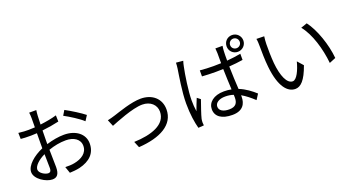

<svg xmlns="http://www.w3.org/2000/svg" viewBox="-57 -1524 4114 2255"><g transform="rotate(-20 2000.0 -396.5)"><path d="M721 -688 685 -628C749 -594 860 -525 909 -478L950 -542C901 -582 792 -650 721 -688ZM325 -279 328 -102C328 -69 315 -53 292 -53C253 -53 183 -92 183 -138C183 -183 244 -241 325 -279ZM121 -619 123 -543C157 -539 194 -538 251 -538C272 -538 297 -539 325 -541L324 -410V-353C209 -304 105 -217 105 -134C105 -45 235 32 313 32C367 32 401 2 401 -91L397 -308C469 -333 540 -347 615 -347C710 -347 787 -301 787 -216C787 -124 707 -77 619 -60C582 -52 539 -52 502 -53L530 28C565 26 609 24 654 14C791 -19 867 -96 867 -217C867 -337 762 -416 616 -416C550 -416 472 -403 396 -379V-414L398 -549C471 -557 549 -570 608 -584L606 -662C549 -645 473 -631 400 -622L404 -730C405 -753 408 -781 411 -799H322C325 -782 327 -748 327 -728L326 -614C298 -612 272 -611 249 -611C212 -611 176 -612 121 -619Z M1160 -399 1194 -317C1258 -342 1477 -434 1601 -434C1703 -434 1770 -370 1770 -286C1770 -123 1580 -61 1364 -54L1396 23C1666 6 1851 -92 1851 -284C1851 -421 1749 -506 1607 -506C1489 -506 1325 -446 1254 -424C1222 -414 1190 -405 1160 -399Z M2231 -753 2143 -761C2143 -739 2140 -712 2137 -689C2125 -607 2091 -416 2091 -269C2091 -133 2109 -24 2129 48L2199 43C2198 32 2197 17 2196 8C2196 -4 2197 -23 2200 -37C2211 -86 2248 -189 2272 -258L2231 -290C2214 -250 2190 -189 2174 -143C2167 -192 2164 -234 2164 -283C2164 -394 2194 -593 2214 -686C2217 -704 2225 -736 2231 -753ZM2811 -736C2811 -770 2837 -797 2871 -797C2904 -797 2931 -770 2931 -736C2931 -703 2904 -677 2871 -677C2837 -677 2811 -703 2811 -736ZM2767 -736C2767 -678 2812 -632 2871 -632C2929 -632 2976 -678 2976 -736C2976 -795 2929 -841 2871 -841C2812 -841 2767 -795 2767 -736ZM2652 -174 2653 -140C2653 -73 2628 -31 2544 -31C2472 -31 2422 -58 2422 -109C2422 -158 2475 -190 2549 -190C2585 -190 2620 -185 2652 -174ZM2725 -760H2635C2637 -742 2639 -715 2639 -698V-574L2544 -572C2486 -572 2432 -575 2375 -580V-505C2434 -501 2486 -499 2543 -499L2639 -501C2640 -418 2646 -320 2649 -243C2620 -249 2589 -252 2556 -252C2425 -252 2351 -185 2351 -102C2351 -12 2424 43 2558 43C2693 43 2731 -38 2731 -120V-140C2782 -111 2832 -71 2882 -24L2925 -91C2873 -138 2809 -188 2728 -220C2724 -304 2717 -404 2716 -505C2776 -509 2834 -515 2889 -524V-601C2836 -591 2777 -583 2716 -578C2716 -625 2716 -672 2718 -699C2719 -719 2721 -739 2725 -760Z M3223 -698 3126 -700C3132 -676 3133 -634 3133 -611C3133 -553 3134 -431 3144 -344C3171 -85 3262 9 3357 9C3424 9 3485 -49 3545 -219L3482 -290C3456 -190 3409 -86 3358 -86C3287 -86 3238 -197 3222 -364C3215 -447 3214 -538 3215 -601C3215 -627 3219 -674 3223 -698ZM3744 -670 3666 -643C3762 -526 3822 -321 3840 -140L3920 -173C3905 -342 3833 -554 3744 -670Z"/></g></svg>

Font: Noto Sans CJK SC
Style: Regular
Weight: 400
Designer: Ryoko NISHIZUKA 西塚涼子 (kana, bopomofo & ideographs); Paul D. Hunt (Latin, Greek & Cyrillic); Sandoll Communications 산돌커뮤니
Foundry: Adobe
Version: Version 2.004;hotconv 1.0.118;makeotfexe 2.5.65603